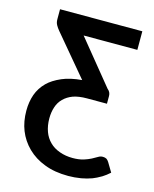

<svg xmlns="http://www.w3.org/2000/svg" viewBox="-106 -582 670 833"><g transform="rotate(15 229.0 -165.5)"><path d="M59.6 -464.8V-509.8H429.2V-426.3H188L348.1 -230Q362.3 -218.8 362.3 -201.2V-166.5H272Q236.8 -166.5 210.9 -157.7Q186 -148.4 168.9 -131.3Q152.3 -114.7 145 -91.8Q137.2 -68.8 137.2 -40.5Q137.2 -8.3 147 18.6Q156.2 43.9 175.3 62.5Q192.9 80.1 220.2 89.8Q247.1 99.6 279.3 99.6Q306.2 99.6 327.6 93.3Q346.2 87.4 360.4 80.1Q366.7 76.7 384.8 66.4Q394 60.5 405.3 60.5Q415 60.5 421.9 64.5Q427.7 68.4 432.6 76.2L457.5 117.7Q441.4 132.3 424.8 142.6Q402.3 155.8 385.7 162.1Q362.8 170.4 337.9 174.8Q308.6 179.7 280.8 179.7Q218.8 179.7 173.3 161.6Q127.9 144.5 95.7 112.8Q64 81.5 47.9 41Q32.2 1.5 32.2 -47.4Q32.2 -86.9 43.9 -120.1Q55.7 -152.8 81.1 -178.2Q103.5 -200.7 143.1 -217.8Q179.2 -233.4 231.9 -237.8L80.6 -418Q71.3 -429.2 65.9 -439Q59.6 -449.7 59.6 -464.8Z"/></g></svg>

Font: Lato-SemiBold
Style: Regular
Weight: 500
Designer: Lukasz Dziedzic with Adam Twardoch and Botio Nikoltchev
Foundry: tyPoland Lukasz Dziedzic
Version: ""